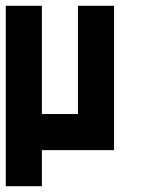

<svg xmlns="http://www.w3.org/2000/svg" viewBox="-20 -520 540 665"><path d="M125 125H0V-500H125V-125H250V-500H375V0H125Z"/></svg>

Font: Tiny5
Style: Regular
Weight: 400
Designer: Stefan Schmidt
Foundry: Made with Bits'n'Picas by Kreative Software
Version: Version 1.002; ttfautohint (v1.8.4.7-5d5b)